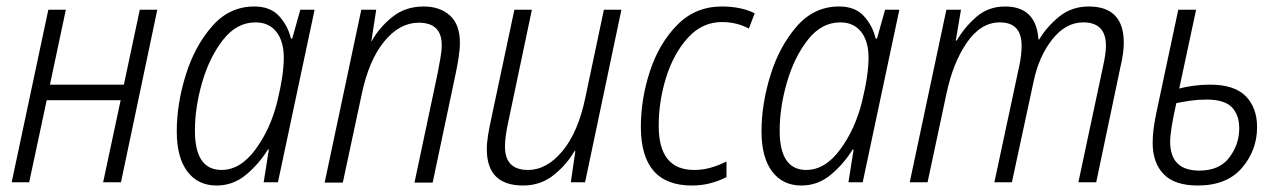

<svg xmlns="http://www.w3.org/2000/svg" viewBox="-20 -562 3956 592"><path d="M70 0 124 -253H352L298 0H353L465 -532H411L362 -301H134L183 -532H129L16 0Z M581 -159Q581 -231 603.5 -308.5Q626 -386 668 -439.5Q710 -493 768 -493Q809 -493 832 -464Q855 -435 855 -384Q855 -331 835 -249Q814 -164 767.5 -101Q721 -38 663 -38Q581 -38 581 -159ZM806 -101H809L793 0H837L950 -532H906L881 -443H877Q868 -482 841 -512Q814 -542 764 -542Q687 -542 633.5 -480.5Q580 -419 552.5 -330Q525 -241 525 -157Q525 -77 557.5 -33.5Q590 10 648 10Q699 10 739 -23.5Q779 -57 806 -101Z M1037 1 1095 -270Q1117 -376 1164.5 -434Q1212 -492 1271 -492Q1342 -492 1342 -423Q1342 -405 1338 -383.5Q1334 -362 1330 -339L1258 1H1314L1385 -335Q1390 -358 1394 -384Q1398 -410 1398 -431Q1398 -486 1367.5 -514Q1337 -542 1286 -542Q1230 -542 1189.5 -509.5Q1149 -477 1126 -435H1125L1140 -532H1094L981 1Z M1751 -96H1754L1740 0H1784L1896 -532H1842L1785 -262Q1763 -155 1714.5 -96.5Q1666 -38 1608 -38Q1537 -38 1537 -110Q1537 -127 1540 -147.5Q1543 -168 1548 -190L1620 -532H1566L1494 -193Q1489 -170 1485 -146Q1481 -122 1481 -102Q1481 10 1593 10Q1647 10 1687.5 -22.5Q1728 -55 1751 -96Z M2220 -16V-64Q2196 -52 2171.5 -45Q2147 -38 2120 -38Q2011 -38 2011 -174Q2011 -250 2034 -323.5Q2057 -397 2101 -445.5Q2145 -494 2206 -494Q2251 -494 2289 -474L2307 -521Q2265 -542 2206 -542Q2124 -542 2068 -485Q2012 -428 1984 -342.5Q1956 -257 1956 -171Q1956 10 2113 10Q2145 10 2172 2.5Q2199 -5 2220 -16Z M2384 -159Q2384 -231 2406.5 -308.5Q2429 -386 2471 -439.5Q2513 -493 2571 -493Q2612 -493 2635 -464Q2658 -435 2658 -384Q2658 -331 2638 -249Q2617 -164 2570.5 -101Q2524 -38 2466 -38Q2384 -38 2384 -159ZM2609 -101H2612L2596 0H2640L2753 -532H2709L2684 -443H2680Q2671 -482 2644 -512Q2617 -542 2567 -542Q2490 -542 2436.5 -480.5Q2383 -419 2355.5 -330Q2328 -241 2328 -157Q2328 -77 2360.5 -33.5Q2393 10 2451 10Q2502 10 2542 -23.5Q2582 -57 2609 -101Z M2840 0 2898 -272Q2918 -368 2961 -430.5Q3004 -493 3063 -493Q3130 -493 3130 -421Q3130 -393 3123 -360L3046 0H3100L3167 -311Q3183 -388 3224.5 -440.5Q3266 -493 3320 -493Q3390 -493 3390 -421Q3390 -397 3381 -357L3305 0H3360L3435 -357Q3445 -399 3445 -430Q3445 -542 3337 -542Q3284 -542 3245.5 -510.5Q3207 -479 3184 -440H3182Q3175 -542 3079 -542Q3027 -542 2990 -509.5Q2953 -477 2930 -437H2927L2943 -532H2898L2785 0Z M3856 -170Q3856 -230 3821 -265.5Q3786 -301 3711 -301Q3684 -301 3659 -297.5Q3634 -294 3616 -289L3668 -532H3613L3546 -217Q3541 -194 3537.5 -169.5Q3534 -145 3534 -122Q3534 -60 3568 -25Q3602 10 3673 10Q3763 10 3809.5 -44.5Q3856 -99 3856 -170ZM3588 -125Q3588 -160 3607 -244Q3626 -248 3650 -251.5Q3674 -255 3700 -255Q3755 -255 3778 -231.5Q3801 -208 3801 -166Q3801 -117 3770.5 -76.5Q3740 -36 3678 -36Q3588 -36 3588 -125Z"/></svg>

Font: Noto Sans UI SemiCondensed Light
Style: Italic
Weight: 300
Width: 4
Designer: Monotype Design Team
Foundry: Monotype Imaging Inc.
Version: 1.001